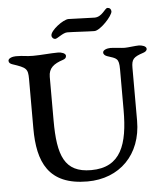

<svg xmlns="http://www.w3.org/2000/svg" viewBox="-54 -822 741 875"><g transform="rotate(-5 316.0 -384.0)"><path d="M402 -674C429 -674 487 -737 487 -757C487 -767 480 -774 470 -774C458 -774 443 -735 408 -735C383 -735 314 -739 289 -739C264 -739 205 -694 205 -671C205 -661 213 -654 221 -654C231 -654 258 -679 278 -679C303 -679 377 -674 402 -674ZM560 -492C560 -531 569 -541 615 -556C624 -559 632 -564 632 -573C632 -585 612 -591 597 -591C582 -591 548 -586 533 -586C518 -586 483 -591 468 -591C453 -591 433 -585 433 -573C433 -564 441 -558 450 -555C492 -541 503 -542 503 -490V-304C503 -148 469 -44 332 -44C210 -44 181 -124 181 -284V-484C181 -524 205 -542 248 -556C257 -559 263 -564 263 -573C263 -585 243 -591 228 -591C194 -591 149 -586 114 -586C78 -586 74 -591 35 -591C20 -591 0 -585 0 -573C0 -564 7 -559 16 -556C79 -535 86 -530 86 -482V-256C86 -103 132 6 311 6C458 6 560 -95 560 -250Z"/></g></svg>

Font: EB Garamond SC 08
Style: Regular
Weight: 400
Version: Version 0.016